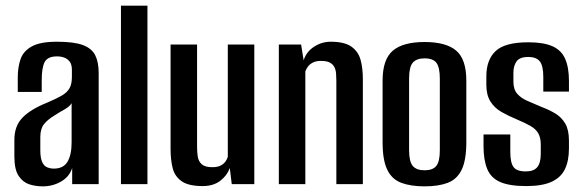

<svg xmlns="http://www.w3.org/2000/svg" viewBox="-20 -653 2067 681"><path d="M132 8Q107 8 84.5 1Q62 -6 46.5 -28.5Q31 -51 31 -98V-157Q31 -206 59.5 -235.5Q88 -265 145 -288Q178 -302 197.5 -313Q217 -324 226 -339Q235 -354 235 -380V-405Q235 -424 227.5 -434Q220 -444 208.5 -448.5Q197 -453 182 -453Q149 -453 138.5 -433Q128 -413 128 -369V-327H43V-378Q43 -415 53 -443.5Q63 -472 93 -488.5Q123 -505 182 -505Q243 -505 274.5 -493Q306 -481 318 -456.5Q330 -432 330 -394V0H236V-57Q226 -26 196.5 -9Q167 8 132 8ZM171 -55Q205 -55 219.5 -79.5Q234 -104 234 -148V-287Q227 -275 209 -265Q191 -255 174 -244Q149 -229 136 -212.5Q123 -196 123 -167V-120Q123 -93 129.5 -78.5Q136 -64 147.5 -59.5Q159 -55 171 -55Z M409 0V-633H503V0Z M699 7Q649 7 624.5 -10Q600 -27 592.5 -56.5Q585 -86 585 -124V-495H679V-131Q679 -113 681.5 -97Q684 -81 695.5 -70.5Q707 -60 733 -60Q752 -60 763 -66Q774 -72 780 -80.5Q786 -89 788 -97V-495H882V0H802L795 -57Q786 -31 761.5 -12Q737 7 699 7Z M969 0V-495H1048L1057 -439Q1066 -469 1093.5 -487Q1121 -505 1153 -505Q1202 -505 1226.5 -487.5Q1251 -470 1259 -440.5Q1267 -411 1267 -373V0H1173V-366Q1173 -380 1172 -392.5Q1171 -405 1166 -415Q1161 -425 1150 -431Q1139 -437 1118 -437Q1101 -437 1089.5 -431Q1078 -425 1072 -416.5Q1066 -408 1063 -400V0Z M1486 8Q1437 8 1403.5 -4.5Q1370 -17 1353.5 -51Q1337 -85 1337 -149V-367Q1337 -442 1373 -473Q1409 -504 1486 -504Q1562 -504 1598 -473.5Q1634 -443 1634 -367V-149Q1634 -85 1617.5 -51Q1601 -17 1568 -4.5Q1535 8 1486 8ZM1486 -49Q1515 -49 1527.5 -64.5Q1540 -80 1540 -120V-375Q1540 -414 1528 -430Q1516 -446 1486 -446Q1457 -446 1444 -430.5Q1431 -415 1431 -375V-120Q1431 -80 1444 -64.5Q1457 -49 1486 -49Z M1846 7Q1787 7 1754 -7.5Q1721 -22 1708 -54Q1695 -86 1695 -135V-176H1790V-114Q1790 -76 1801.5 -60.5Q1813 -45 1845 -45Q1873 -45 1885.5 -60Q1898 -75 1898 -107V-141Q1898 -164 1889.5 -179.5Q1881 -195 1862 -206Q1843 -217 1812 -230Q1783 -242 1758.5 -256Q1734 -270 1719.5 -293Q1705 -316 1705 -352V-382Q1705 -441 1738 -472Q1771 -503 1854 -503Q1908 -503 1939.5 -489Q1971 -475 1984.5 -444.5Q1998 -414 1998 -366V-328H1907V-380Q1907 -420 1894.5 -435.5Q1882 -451 1854 -451Q1823 -451 1812 -435Q1801 -419 1801 -396V-363Q1801 -336 1814.5 -320.5Q1828 -305 1850 -295.5Q1872 -286 1900 -274Q1927 -264 1949.5 -250.5Q1972 -237 1985 -214.5Q1998 -192 1998 -154V-127Q1998 -83 1984 -53.5Q1970 -24 1937 -8.5Q1904 7 1846 7Z"/></svg>

Font: Alumni Sans SemiBold
Style: Regular
Weight: 600
Designer: Robert E. Leuschke
Foundry: Robert E. Leuschke
Version: Version 1.018